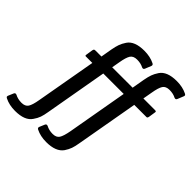

<svg xmlns="http://www.w3.org/2000/svg" viewBox="-396 -968 1415 1415"><g transform="rotate(45 311.0 -260.5)"><path d="M-110 147Q-80 163 -42 163Q-4 163 11.5 139Q27 115 37 55L120 -414H59Q49 -413 46.5 -416Q44 -419 46 -428L54 -480Q56 -489 59.5 -492Q63 -495 73 -495H134L149 -582Q156 -620 164.5 -644Q173 -668 191 -695Q227 -749 328 -749Q389 -749 435 -726Q449 -719 443 -705L424 -658Q418 -644 403 -650Q375 -665 336.5 -665Q298 -665 282.5 -641Q267 -617 257 -557L246 -495H459L476 -593Q483 -631 491.5 -655Q500 -679 518 -706Q554 -760 655 -760Q716 -760 762 -737Q772 -732 772 -726Q772 -720 770 -716L751 -669Q745 -655 730 -661Q702 -676 663.5 -676Q625 -676 609.5 -652Q594 -628 584 -568L571 -495H691Q701 -495 703.5 -492Q706 -489 704 -480L696 -428Q694 -419 690.5 -416Q687 -413 677 -414H557L471 72Q465 109 456.5 133.5Q448 158 430 185Q392 239 292 239Q231 239 185 216Q171 209 177 195L194 155Q200 141 215 147Q245 163 282.5 163Q320 163 335.5 139.5Q351 116 362 55L445 -416H232L146 72Q140 109 131.5 133.5Q123 158 104 185Q68 239 -33 239Q-94 239 -140 216Q-150 211 -150 205Q-150 199 -148 195L-131 155Q-125 141 -110 147Z"/></g></svg>

Font: Crete Round
Style: Italic
Weight: 400
Designer: Veronika Burian
Foundry: TypeTogether
Version: Version 1.001; ttfautohint (v1.6)